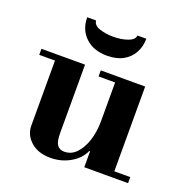

<svg xmlns="http://www.w3.org/2000/svg" viewBox="-122 -771 858 894"><g transform="rotate(20 306.5 -324.0)"><path d="M222 13Q161 13 124.5 -19.5Q88 -52 88 -98V-435H226V-111Q226 -70 237.5 -53Q249 -36 273 -36Q307 -36 332 -61.5Q357 -87 371.5 -131Q386 -175 386 -229L406 -79H382Q364 -38 319.5 -12.5Q275 13 222 13ZM386 0V-30H603V0ZM10 -420V-450H226V-420ZM386 -15V-435H524V-15ZM304 -420V-450H524V-420ZM307 -524Q240 -524 200 -562Q160 -600 160 -661H204Q206 -637 237 -627Q268 -617 305 -617Q343 -617 375 -628Q407 -639 409 -661H453Q453 -623 436 -591.5Q419 -560 386.5 -542Q354 -524 307 -524Z"/></g></svg>

Font: Libre Bodoni
Style: Bold
Weight: 700
Designer: Pablo Impallari, Rodrigo Fuenzalida
Foundry: Impallari Type
Version: Version 2.005;gftools[0.9.23]